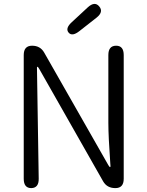

<svg xmlns="http://www.w3.org/2000/svg" viewBox="-20 -967 758 987"><path d="M141 0Q102 0 102 -48V-684Q102 -732 145 -732Q187 -732 207 -697L537 -118Q543 -108 545.5 -108Q548 -108 548 -113L547 -126Q537 -267 537 -336V-684Q537 -732 577 -732Q616 -732 616 -684V-48Q616 0 573 0Q530 0 510 -35L181 -614Q175 -624 172.5 -624Q170 -624 170 -619L179 -49Q180 -1 141 0ZM388 -807Q351 -778 333 -799Q314 -821 349 -853L431 -929Q467 -962 490 -934Q514 -906 476 -876Z"/></svg>

Font: Resource Han Rounded JP Normal
Style: Regular
Weight: 350
Designer: Cyano Hao (round all glyphs); Ryoko NISHIZUKA 西塚涼子 (kana, bopomofo & ideographs); Paul D. Hunt (Latin, Greek & Cyrillic)
Foundry: Cyano Hao
Version: 0.990